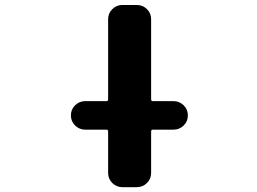

<svg xmlns="http://www.w3.org/2000/svg" viewBox="-20 -776 1040 776"><path d="M474.6 -19.5Q451.2 -19.5 434.1 -36.1Q417 -52.7 417 -77.1V-244.1Q417 -252 410.2 -252H324.2Q300.8 -252 283.7 -268.6Q266.6 -285.2 266.6 -309.6Q266.6 -334 283.7 -350.6Q300.8 -367.2 324.2 -367.2H410.2Q417 -367.2 417 -375V-698.2Q417 -722.7 434.1 -739.3Q451.2 -755.9 474.6 -755.9H533.2Q556.6 -755.9 573.7 -739.3Q590.8 -722.7 590.8 -698.2V-375Q590.8 -367.2 597.7 -367.2H681.6Q705.1 -367.2 722.2 -350.6Q739.3 -334 739.3 -309.6Q739.3 -285.2 722.2 -268.6Q705.1 -252 681.6 -252H597.7Q590.8 -252 590.8 -244.1V-77.1Q590.8 -52.7 573.7 -36.1Q556.6 -19.5 533.2 -19.5Z"/></svg>

Font: Rounded Mgen+ 1mn bold
Style: Bold
Weight: 700
Designer: [Source Han Sans]
Ryoko NISHIZUKA  (kana & ideographs); Paul D. Hunt (Latin, Greek & Cyrillic); Wenlong ZHANG  (bopomofo
Version: Version 1.059.20150602